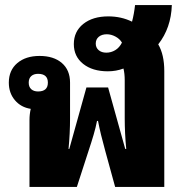

<svg xmlns="http://www.w3.org/2000/svg" viewBox="-20 -742 740 762"><path d="M97 0V-265Q97 -288 102 -310Q63 -316 39 -344.5Q15 -373 15 -414Q15 -463 48.5 -491.5Q82 -520 137 -520Q193 -520 225.5 -492Q258 -464 258 -414V-272Q258 -243 256.5 -212.5Q255 -182 252 -151H255L323 -395H409L477 -151H481Q478 -181 476.5 -212.5Q475 -244 475 -272V-423Q475 -450 470 -470Q441 -459 408 -459Q347 -459 310 -488.5Q273 -518 273 -567Q273 -617 310.5 -647Q348 -677 410 -677Q461 -677 504 -656Q512 -686 516 -722H662Q659 -631 608 -566Q632 -525 632 -460V0H437L398 -142Q388 -178 381 -207Q374 -236 369 -262H365Q360 -236 351.5 -207Q343 -178 331 -142L285 0ZM402 -533Q421 -533 437.5 -543Q454 -553 464 -573Q455 -588 438 -597Q421 -606 404 -606Q384 -606 372 -596Q360 -586 360 -569Q360 -553 371.5 -543Q383 -533 402 -533ZM131 -379Q170 -379 170 -414Q170 -449 131 -449Q114 -449 104 -440Q94 -431 94 -414Q94 -397 104 -388Q114 -379 131 -379Z"/></svg>

Font: Noto Sans Thai Looped UI ExtraBold
Style: Regular
Weight: 800
Designer: Cadson Demak Team
Foundry: Cadson Demak Co., Ltd.
Version: Version 1.000